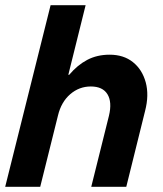

<svg xmlns="http://www.w3.org/2000/svg" viewBox="-20 -720 628 740"><path d="M0 0 175 -700H310L243.3 -431.7H246.7Q278.3 -469.2 316.2 -489.2Q354.2 -509.2 402.5 -509.2Q456.7 -509.2 492.5 -480.4Q528.3 -451.7 541.7 -402.5Q555 -353.3 539.2 -292.5L466.7 0H331.7L400 -274.2Q412.5 -326.7 394.2 -356.7Q375.8 -386.7 330 -386.7Q285 -386.7 250.4 -356.7Q215.8 -326.7 203.3 -274.2L135 0Z"/></svg>

Font: Funnel Sans
Style: Bold Italic
Weight: 700
Italic angle: -14.036°
Designer: NORD ID, Kristian Moeller
Foundry: Dicotype
Version: Version 1.000